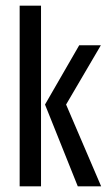

<svg xmlns="http://www.w3.org/2000/svg" viewBox="-20 -654 388 674"><path d="M253 0 138 -287 258 -495H334L212 -287L335 0ZM49 0V-634H124V0Z"/></svg>

Font: Alumni Sans Thin Medium
Style: Regular
Weight: 500
Version: Version 1.018